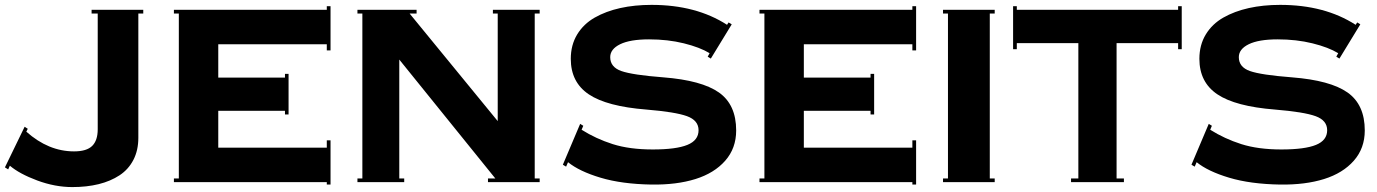

<svg xmlns="http://www.w3.org/2000/svg" viewBox="-20 -740 5594 780"><path d="M80.1 -225.1 92.8 -216.8 86.9 -205.1Q176.8 -125 280.8 -125Q332 -125 354.5 -147.2Q377 -169.4 377 -214.8V-685.1H352.1V-700.2H562V-685.1H542V-180.2Q542 -129.4 522 -90.6Q502 -51.8 465.6 -27.8Q429.2 -3.9 380.9 8.1Q332.5 20 273.9 20Q203.6 20 131.3 -6.8Q59.1 -33.7 20 -66.9L13.2 -51.8L0 -60.1Z M686.5 0V-15.1H706.5V-685.1H686.5V-700.2H1307.6V-714.8H1322.8V-535.2H1307.6V-560.1H866.7V-424.8H1137.7V-439.9H1152.3V-274.9H1137.7V-290H866.7V-140.1H1307.6V-169.9H1322.8V9.8H1307.6V0Z M1432.1 0V-15.1H1452.1V-685.1H1432.1V-700.2H1672.4V-685.1H1644L2002 -248V-685.1H1982.4V-700.2H2172.4V-685.1H2152.3V-15.1H2172.4V0H1962.4V-15.1H1992.2L1602.1 -498V-15.1H1622.1V0Z M2336.9 -236.8 2349.6 -229 2342.8 -212.9Q2400.9 -176.3 2469.2 -154.5Q2537.6 -132.8 2631.8 -132.8Q2727.1 -132.8 2772.5 -151.4Q2817.9 -169.9 2817.9 -210.9Q2817.9 -251 2770.8 -268.1Q2723.6 -285.2 2606 -294.9Q2445.3 -307.6 2372.1 -356.7Q2298.8 -405.8 2298.8 -501Q2298.8 -557.1 2324.7 -599.9Q2350.6 -642.6 2396 -668.5Q2441.4 -694.3 2499.8 -707.3Q2558.1 -720.2 2627 -720.2Q2808.1 -720.2 2933.6 -639.2L2939.9 -648.9L2952.6 -641.1L2867.7 -502L2855 -509.8L2862.8 -523.9Q2823.2 -547.9 2758.1 -564Q2692.9 -580.1 2616.7 -580.1Q2539.6 -580.1 2499.3 -560.3Q2459 -540.5 2459 -507.8Q2459 -467.3 2504.2 -451.4Q2549.3 -435.5 2674.8 -425.8Q2830.6 -413.6 2900.6 -364.3Q2970.7 -314.9 2970.7 -210Q2970.7 -137.7 2926.3 -87.2Q2881.8 -36.6 2805.4 -12.7Q2729 11.2 2627 9.8Q2505.9 7.8 2419.7 -18.1Q2333.5 -43.9 2287.6 -81.1L2279.8 -63L2266.6 -70.8Z M3065.4 0V-15.1H3085.4V-685.1H3065.4V-700.2H3686.5V-714.8H3701.7V-535.2H3686.5V-560.1H3245.6V-424.8H3516.6V-439.9H3531.2V-274.9H3516.6V-290H3245.6V-140.1H3686.5V-169.9H3701.7V9.8H3686.5V0Z M3811 0V-15.1H3831.1V-685.1H3811V-700.2H4021V-685.1H4001V-15.1H4021V0Z M4331.1 0V-15.1H4360.8V-564.9H4110.8V-540H4095.7V-714.8H4110.8V-700.2H4766.1V-714.8H4780.8V-540H4766.1V-564.9H4516.1V-15.1H4545.9V0Z M4890.6 -236.8 4903.3 -229 4896.5 -212.9Q4954.6 -176.3 5022.9 -154.5Q5091.3 -132.8 5185.5 -132.8Q5280.8 -132.8 5326.2 -151.4Q5371.6 -169.9 5371.6 -210.9Q5371.6 -251 5324.5 -268.1Q5277.3 -285.2 5159.7 -294.9Q4999 -307.6 4925.8 -356.7Q4852.5 -405.8 4852.5 -501Q4852.5 -557.1 4878.4 -599.9Q4904.3 -642.6 4949.7 -668.5Q4995.1 -694.3 5053.5 -707.3Q5111.8 -720.2 5180.7 -720.2Q5361.8 -720.2 5487.3 -639.2L5493.7 -648.9L5506.3 -641.1L5421.4 -502L5408.7 -509.8L5416.5 -523.9Q5377 -547.9 5311.8 -564Q5246.6 -580.1 5170.4 -580.1Q5093.3 -580.1 5053 -560.3Q5012.7 -540.5 5012.7 -507.8Q5012.7 -467.3 5057.9 -451.4Q5103 -435.5 5228.5 -425.8Q5384.3 -413.6 5454.3 -364.3Q5524.4 -314.9 5524.4 -210Q5524.4 -137.7 5480 -87.2Q5435.5 -36.6 5359.1 -12.7Q5282.7 11.2 5180.7 9.8Q5059.6 7.8 4973.4 -18.1Q4887.2 -43.9 4841.3 -81.1L4833.5 -63L4820.3 -70.8Z"/></svg>

Font: Copperplate CC
Style: Bold
Weight: 700
Designer: indestructible type*
Foundry: Cowboy Collective
Version: Version 1.000